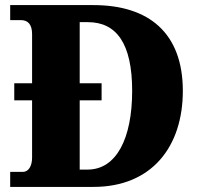

<svg xmlns="http://www.w3.org/2000/svg" viewBox="-20 -734 788 754"><path d="M20 0H347C576 0 698 -158 698 -377C698 -604 565 -714 347 -714H20V-655H62C89 -655 106 -639 106 -600V-407H36V-340H106V-115C106 -82 92 -59 70 -59H20ZM324 -68H293V-340H379V-407H293V-647H325C437 -647 499 -564 499 -377C499 -190 437 -68 324 -68Z"/></svg>

Font: Noto Serif Georgian SemiCondensed Black
Style: Regular
Weight: 900
Width: 4
Designer: Monotype Design Team, Akaki Razmadze
Foundry: Google LLC
Version: Version 2.003